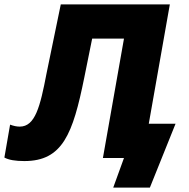

<svg xmlns="http://www.w3.org/2000/svg" viewBox="-56 -720 860 875"><path d="M55 14C229 14 276 -109 328 -366L364 -544H509L413 0H509L460 135H627L744 -156H622L718 -700H221L156 -385C127 -233 104 -143 34 -143C20 -143 6 -146 -10 -152L-36 -2C-16 9 14 14 55 14Z"/></svg>

Font: Fixel Display 20240404 ExBold
Style: Italic
Weight: 800
Italic angle: -10°
Designer: AlfaBravo + MacPaw
Foundry: Kyrylo Tkachov, Marchela Mozhyna, Serhii Makarenko, Maria Weinstein, Zakhar Kryvoshyya
Version: Version 1.211;Glyphs 3.2 (3225)